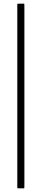

<svg xmlns="http://www.w3.org/2000/svg" viewBox="-20 -850 230 1055"><path d="M81 185Q75 185 75 179V-824Q75 -830 81 -830H109Q114 -830 114 -824V179Q114 185 109 185Z"/></svg>

Font: Sofia Sans Condensed ExtraLight
Style: Regular
Weight: 250
Version: Version 4.100